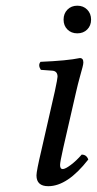

<svg xmlns="http://www.w3.org/2000/svg" viewBox="-20 -638 337 668"><path d="M245.1 -319.8 200.2 -124Q189 -74.2 189 -64Q189 -49.8 198.2 -49.8Q207 -49.8 226.3 -64.2Q245.6 -78.6 264.2 -100.1Q281.2 -100.1 287.1 -83Q214.8 9.8 147.9 9.8Q106.9 9.8 106.9 -27.8Q106.9 -43 124 -115.2L170.9 -320.8Q180.2 -364.7 180.2 -371.1Q180.2 -390.6 162.1 -392.1L122.1 -395Q111.3 -411.6 121.1 -422.9Q213.9 -426.8 257.8 -436Q270 -436 270 -420.9Q270 -415 267.1 -404.1Q264.2 -393.1 257.6 -369.4Q251 -345.7 245.1 -319.8ZM214.6 -535.4Q201.2 -548.8 201.2 -569.8Q201.2 -590.8 214.6 -604.5Q228 -618.2 249 -618.2Q270 -618.2 283.4 -604.5Q296.9 -590.8 296.9 -569.8Q296.9 -548.8 283.4 -535.4Q270 -522 249 -522Q228 -522 214.6 -535.4Z"/></svg>

Font: Common Serif
Style: Italic
Weight: 400
Italic angle: -12°
Designer: Philipp H. Poll, Khaled Hosny
Foundry: Stefan Peev, Context Ltd.
Version: Version 1.026